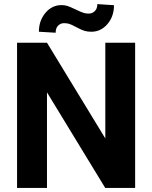

<svg xmlns="http://www.w3.org/2000/svg" viewBox="-20 -920 746 940"><path d="M641.6 0H495.1L210 -467.8V0H63.5V-710.9H210L495.6 -242.2V-710.9H641.6ZM538.1 -894.5Q538.1 -839.4 505.9 -802Q473.6 -764.6 427.2 -764.6Q408.7 -764.6 394.3 -768.8Q379.9 -772.9 354.5 -786.6Q329.1 -800.3 317.9 -803.5Q306.6 -806.6 293.5 -806.6Q276.4 -806.6 264.4 -794.4Q252.4 -782.2 252.4 -759.8L170.4 -764.6Q170.4 -818.8 202.4 -856.9Q234.4 -895 280.8 -895Q295.4 -895 308.3 -891.4Q321.3 -887.7 350.6 -873.5Q379.9 -859.4 391.1 -856.4Q402.3 -853.5 414.6 -853.5Q431.6 -853.5 444.1 -865.5Q456.5 -877.4 456.5 -899.9Z"/></svg>

Font: RobotoDraft
Style: Bold
Weight: 700
Version: Version 2.001150; 2014